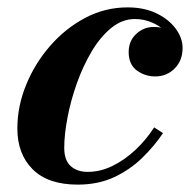

<svg xmlns="http://www.w3.org/2000/svg" viewBox="-20 -490 521 520"><path d="M190.5 10Q110 10 68.5 -31.5Q27 -73 27 -142Q27 -202 50.8 -260.2Q74.5 -318.5 116 -366Q157.5 -413.5 211.2 -441.8Q265 -470 325.5 -470Q370.5 -470 404 -453.8Q437.5 -437.5 456 -412.2Q474.5 -387 474.5 -360Q474.5 -326 453 -304.5Q431.5 -283 400.5 -283Q372.5 -283 350.5 -299.2Q328.5 -315.5 328.5 -349Q328.5 -379 348.8 -398Q369 -417 396.5 -417Q414 -417 431.8 -411Q449.5 -405 461.5 -392.5Q473.5 -380 473.5 -360H449Q449 -380.5 434 -398.5Q419 -416.5 395.2 -427.5Q371.5 -438.5 345.5 -438.5Q311 -438.5 281.2 -414.2Q251.5 -390 228 -350.2Q204.5 -310.5 188 -264Q171.5 -217.5 162.8 -171.5Q154 -125.5 154 -89.5Q154 -56 171.5 -40.2Q189 -24.5 217.5 -24.5Q252 -24.5 285 -40.8Q318 -57 347 -84.2Q376 -111.5 397.5 -145L421.5 -129.5Q398 -94.5 365.2 -62.5Q332.5 -30.5 289.2 -10.2Q246 10 190.5 10Z"/></svg>

Font: Bodoni Moda 9pt
Style: Bold Italic
Weight: 700
Italic angle: -13°
Designer: Owen Earl
Foundry: indestructible type
Version: Version 2.004